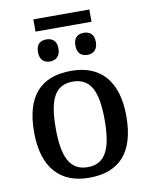

<svg xmlns="http://www.w3.org/2000/svg" viewBox="-93 -909 772 986"><g transform="rotate(-10 293.5 -415.5)"><path d="M150 -777H442V-841H150ZM197 -613C226 -613 251 -629 251 -671C251 -714 226 -728 197 -728C168 -728 144 -714 144 -671C144 -629 168 -613 197 -613ZM393 -613C421 -613 446 -629 446 -671C446 -714 421 -728 393 -728C363 -728 339 -714 339 -671C339 -629 363 -613 393 -613ZM292 10C451 10 534 -81 534 -269C534 -457 443 -547 295 -547C135 -547 53 -457 53 -269C53 -81 144 10 292 10ZM294 -45C200 -45 166 -122 166 -269C166 -417 199 -491 293 -491C387 -491 421 -417 421 -269C421 -122 388 -45 294 -45Z"/></g></svg>

Font: Noto Serif Medium
Style: Regular
Weight: 500
Designer: Monotype Design Team
Foundry: Monotype Imaging Inc.
Version: Version 2.013